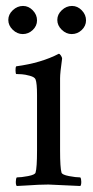

<svg xmlns="http://www.w3.org/2000/svg" viewBox="-20 -620 312 643"><path d="M221.2 -600.1Q239.7 -600.1 253.9 -585.4Q268.1 -570.8 268.1 -551.8Q268.1 -533.2 253.7 -519.5Q239.3 -505.9 220.2 -505.9Q201.7 -505.9 186.8 -520.3Q171.9 -534.7 171.9 -553.2Q171.9 -571.8 187 -585.9Q202.1 -600.1 221.2 -600.1ZM57.1 -600.1Q75.7 -600.1 89.8 -585.4Q104 -570.8 104 -551.8Q104 -533.2 89.6 -519.5Q75.2 -505.9 56.2 -505.9Q37.6 -505.9 22.7 -520.3Q7.8 -534.7 7.8 -553.2Q7.8 -571.8 22.9 -585.9Q38.1 -600.1 57.1 -600.1ZM34.2 -372.1Q32.2 -374 32 -384Q31.7 -394 34.2 -397.9Q118.2 -409.2 176.8 -439.9Q180.2 -439.9 184.1 -433.8Q188 -427.7 188 -423.8Q181.2 -376 181.2 -357.9V-116.2Q181.2 -58.1 186 -42Q188 -34.7 211.2 -30.3Q234.4 -25.9 249 -25.9Q252 -22 252.2 -11.5Q252.4 -1 249 2.9Q146.5 -2 142.1 -2Q124.5 -2 108.4 -1.2Q92.3 -0.5 71.3 1Q50.3 2.4 36.1 2.9Q32.7 -1 33 -11.5Q33.2 -22 36.1 -25.9Q50.8 -25.9 74 -30.3Q97.2 -34.7 99.1 -42Q104 -58.1 104 -116.2V-301.8Q104 -341.8 99.1 -354Q96.2 -361.8 80.1 -366.2Q64 -370.6 53.2 -371.3Q42.5 -372.1 34.2 -372.1Z"/></svg>

Font: Crimson
Style: Roman
Weight: 400
Version: Version 0.8